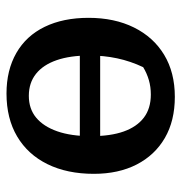

<svg xmlns="http://www.w3.org/2000/svg" viewBox="-4 -532 545 576"><g transform="rotate(90 268.0 -244.5)"><path d="M94 -212V-273H441V-212ZM261 8Q191 8 139.5 -21.5Q88 -51 61 -106.5Q34 -162 34 -238Q34 -316 63 -374.5Q92 -433 145 -465Q198 -497 271 -497Q343 -497 394.5 -467Q446 -437 474 -382.5Q502 -328 502 -254Q502 -174 473 -115Q444 -56 390 -24Q336 8 261 8ZM268 -59Q307 -59 333.5 -81Q360 -103 374.5 -144.5Q389 -186 389 -246Q389 -304 375 -343.5Q361 -383 333.5 -404Q306 -425 264 -425Q241 -425 220.5 -419Q200 -413 182 -402Q164 -364 155.5 -324Q147 -284 147 -241Q147 -183 161 -142.5Q175 -102 202 -80.5Q229 -59 268 -59Z"/></g></svg>

Font: Piazzolla 24pt SemiBold
Style: Regular
Weight: 600
Designer: Juan Pablo del Peral
Foundry: Huerta Tipografica
Version: Version 2.005